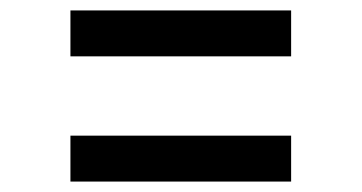

<svg xmlns="http://www.w3.org/2000/svg" viewBox="-20 -553 693 368"><path d="M115 -445V-533H538V-445ZM115 -205V-293H538V-205Z"/></svg>

Font: Plus Jakarta Text
Style: Regular
Weight: 400
Designer: Gumpita Rahayu
Foundry: Tokotype Studio
Version: Version 1.000